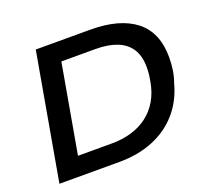

<svg xmlns="http://www.w3.org/2000/svg" viewBox="-118 -833 1069 981"><g transform="rotate(-20 416.5 -343.0)"><path d="M46 0 167 -686H463Q622 -686 708 -619Q794 -552 794 -416Q794 -380 789 -347Q784 -314 773 -284Q749 -193 693 -129.5Q637 -66 555.5 -33Q474 0 371 0ZM184 -102H369Q426 -102 475 -116.5Q524 -131 562 -159.5Q600 -188 625.5 -231Q651 -274 661 -330Q665 -350 666.5 -363.5Q668 -377 668.5 -388Q669 -399 669 -408Q669 -469 643.5 -508Q618 -547 570 -565.5Q522 -584 456 -584H269Z"/></g></svg>

Font: Archivo SemiExpanded Medium
Style: Italic
Weight: 500
Width: 6
Italic angle: -10°
Designer: Hector Gatti
Foundry: Omnibus-Type
Version: Version 2.001